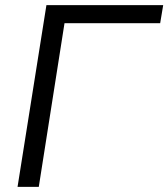

<svg xmlns="http://www.w3.org/2000/svg" viewBox="-20 -725 653 745"><path d="M48.1 0 160.1 -705H613.2L601.5 -635H230.3L130.5 0Z"/></svg>

Font: Mulish ExtraLight
Style: Italic
Weight: 200
Italic angle: -9°
Designer: Vernon Adams
Foundry: Vernon Adams
Version: Version 3.603